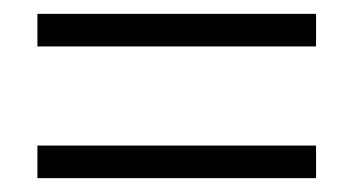

<svg xmlns="http://www.w3.org/2000/svg" viewBox="-20 -416 510 277"><path d="M436 -396V-349H34V-396ZM436 -206V-159H34V-206Z"/></svg>

Font: Arsenal
Style: Regular
Weight: 400
Designer: Andrij Shevchenko
Foundry: Stairsfor.com
Version: Version 1.000